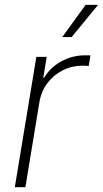

<svg xmlns="http://www.w3.org/2000/svg" viewBox="-20 -777 427 797"><path d="M41.5 0 130.9 -541H173.8L159.7 -454.1H163.1Q188 -496.6 233.9 -522Q279.8 -547.4 333.5 -547.4Q339.8 -547.4 345 -547.4Q350.1 -547.4 355.5 -546.9L348.1 -502.9Q344.7 -503.4 338.1 -503.9Q331.5 -504.4 323.2 -504.4Q278.8 -504.4 240.5 -485.1Q202.1 -465.8 176.5 -431.6Q150.9 -397.5 143.6 -353L85.4 0ZM238.3 -623 335.4 -756.8H387.2L277.3 -623Z"/></svg>

Font: Inter 17pt ExtraLight
Style: Italic
Weight: 250
Italic angle: -9.3988°
Version: Version 4.001;git-66647c0bb